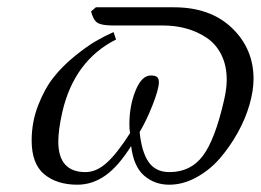

<svg xmlns="http://www.w3.org/2000/svg" viewBox="-20 -489 708 521"><path d="M411.1 -266.1Q411.1 -247.1 393.8 -203.4Q376.5 -159.7 358.9 -130.9Q364.3 -76.7 383.3 -49.3Q402.3 -22 439.9 -22Q497.1 -22 530.3 -65.9Q563.5 -109.9 587.9 -216.8Q595.2 -248 595.2 -272.9Q595.2 -311 580.8 -340.1Q566.4 -369.1 541.5 -386Q516.6 -402.8 486.3 -411.4Q456.1 -419.9 420.9 -419.9H285.2Q256.8 -419.9 245.1 -426.8Q233.4 -433.6 227.1 -458L240.2 -469.2H452.1Q550.8 -469.2 609.4 -413.1Q668 -356.9 668 -274.9Q668 -243.2 657 -204.8Q646 -166.5 624.8 -128.4Q603.5 -90.3 576.2 -58.8Q548.8 -27.3 512.7 -7.6Q476.6 12.2 439 12.2Q399.4 12.2 370.8 -12.7Q342.3 -37.6 335.9 -92.8Q300.8 -37.1 265.6 -12.5Q230.5 12.2 189.9 12.2Q134.3 12.2 100.1 -16.1Q65.9 -44.4 65.9 -107.9Q65.9 -157.7 83.5 -203.1Q101.1 -248.5 125.5 -279.3Q149.9 -310.1 183.1 -336.9Q216.3 -363.8 240.5 -377.7Q264.6 -391.6 288.1 -401.9L294.9 -381.8Q181.2 -324.7 148.9 -184.1Q138.2 -135.7 138.2 -105Q138.2 -22 211.9 -22Q241.7 -22 269.8 -47.4Q297.9 -72.8 333 -127.9Q331.1 -135.7 331.1 -151.9Q331.1 -201.7 347.7 -242.9Q364.3 -284.2 389.2 -284.2Q401.4 -284.2 406.2 -280Q411.1 -275.9 411.1 -266.1Z"/></svg>

Font: Common Serif News
Style: Italic
Weight: 450
Italic angle: -12°
Designer: Philipp H. Poll, Khaled Hosny
Foundry: Stefan Peev, Context Ltd.
Version: Version 1.026